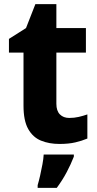

<svg xmlns="http://www.w3.org/2000/svg" viewBox="-20 -682 468 923"><path d="M313 -115Q337 -115 358.5 -120Q380 -125 400 -132V-16Q374 -5 342 2.5Q310 10 266 10Q216 10 177 -6Q138 -22 115.5 -62Q93 -102 93 -174V-429H23V-495L105 -547L150 -662H251V-547H393V-429H251V-183Q251 -149 268 -132Q285 -115 313 -115ZM335 71Q321 107 301 145Q281 183 253 221H161V208Q167 188 173 161.5Q179 135 184 108Q189 81 190 61H335Z"/></svg>

Font: Noto Sans Oriya
Style: Bold
Weight: 700
Designer: Amélie Bonet and Sol Matas
Foundry: Google LLC
Version: Version 2.006; ttfautohint (v1.8.4.7-5d5b)